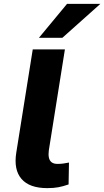

<svg xmlns="http://www.w3.org/2000/svg" viewBox="-20 -960 538 991"><path d="M224 11Q132 11 91 -36.5Q50 -84 64 -172L149 -705H315L232 -184Q229 -162 232.5 -146Q236 -130 247 -122Q258 -114 277 -114Q293 -114 307 -116Q321 -118 336 -121L334 -8Q305 2 281 6.5Q257 11 224 11ZM181 -765 326 -940H498L302 -765Z"/></svg>

Font: Nunito Sans 6pt ExtraBold
Style: Italic
Weight: 800
Italic angle: -9°
Version: Version 3.101;gftools[0.9.27]